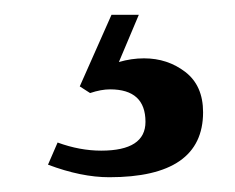

<svg xmlns="http://www.w3.org/2000/svg" viewBox="-20 -20 318 260"><path d="M88 97 131 0H168L141 64Q158 59 175 59Q207 59 231 77.5Q255 96 255 132Q255 220 128 220Q90 220 45 203L58 173Q88 184 117 184Q177 184 177 145Q177 101 129 101Q117 101 102 106Z"/></svg>

Font: Justus
Style: Roman
Weight: 500
Version: Version 001.001